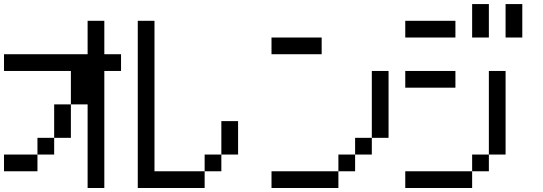

<svg xmlns="http://www.w3.org/2000/svg" viewBox="-20 -937 2707 957"><path d="M0 -83.3V-166.7H166.7V-83.3ZM0 -583.3V-666.7H416.7V-833.3H500V-666.7H583.3V-583.3H500V0H416.7V-416.7H333.3V-583.3ZM166.7 -166.7V-250H250V-166.7ZM250 -416.7H333.3V-250H250Z M666.7 0V-833.3H750V-83.3H1000V0ZM1000 -83.3V-166.7H1083.3V-83.3ZM1083.3 -166.7V-333.3H1166.7V-166.7Z M1333.3 0V-83.3H1666.7V0ZM1333.3 -666.7V-750H1583.3V-666.7ZM1666.7 -83.3V-166.7H1750V-83.3ZM1750 -166.7V-250H1833.3V-166.7ZM1833.3 -250V-583.3H1916.7V-250Z M2000 0V-83.3H2333.3V0ZM2000 -500V-583.3H2250V-500ZM2000 -750V-833.3H2250V-750ZM2333.3 -83.3V-166.7H2416.7V-83.3ZM2333.3 -750V-916.7H2416.7V-750ZM2500 -166.7H2416.7V-583.3H2500ZM2500 -750V-916.7H2583.3V-750Z"/></svg>

Font: Galmuri11 Condensed
Style: Regular
Weight: 400
Width: 3
Designer: Lee Minseo (quiple)
Version: Version 2.399;hotconv 1.1.1;makeotfexe 2.6.0 DEVELOPMENT